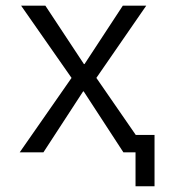

<svg xmlns="http://www.w3.org/2000/svg" viewBox="-20 -520 602 680"><path d="M49.8 19.5 233.4 -244.1 54.7 -500H140.6L277.3 -293H279.3L415 -500H498L321.3 -244.1L460.9 -42H527.3V139.6H460V19.5H417L276.4 -196.3H274.4L133.8 19.5Z"/></svg>

Font: GenEi M Gothic v2 Regular
Style: Regular
Weight: 400
Version: Version 2.0